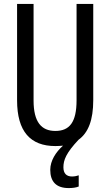

<svg xmlns="http://www.w3.org/2000/svg" viewBox="-20 -800 562 978"><path d="M303 52C303 15 317 -21 380 -88C430 -124 455 -189 455 -290V-780H370V-289C370 -177 334 -133 262 -133C191 -133 151 -178 151 -288V-780H67V-289C67 -130 135 -56 262 -56C276 -56 288 -57 301 -58C264 -25 236 19 236 65C236 125 266 158 330 158C348 158 367 156 381 150V93C373 96 360 99 347 99C319 99 303 84 303 52Z"/></svg>

Font: Noto Sans Malayalam UI ExtraCondensed
Style: Regular
Weight: 400
Width: 2
Designer: Jelle Bosma - Monotype Design Team
Foundry: Monotype Imaging Inc.
Version: Version 2.104